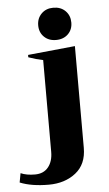

<svg xmlns="http://www.w3.org/2000/svg" viewBox="-90 -730 508 895"><g transform="rotate(-5 164.5 -283.0)"><path d="M117 -617Q117 -650 138.5 -671.5Q160 -693 194 -693Q229 -693 250.5 -671.5Q272 -650 272 -617Q272 -584 250.5 -563Q229 -542 194 -542Q160 -542 138.5 -563Q117 -584 117 -617ZM-33 105 -25 62Q2 74 42 74Q82 74 104 47Q126 20 126 -25V-454Q95 -460 58 -473V-484L279 -506V-30Q279 47 228 87Q177 127 102 127Q21 127 -33 105Z"/></g></svg>

Font: Trirong Bold
Style: Regular
Weight: 700
Designer: Katatrad Team
Foundry: CadsonDemak
Version: Version 1.000